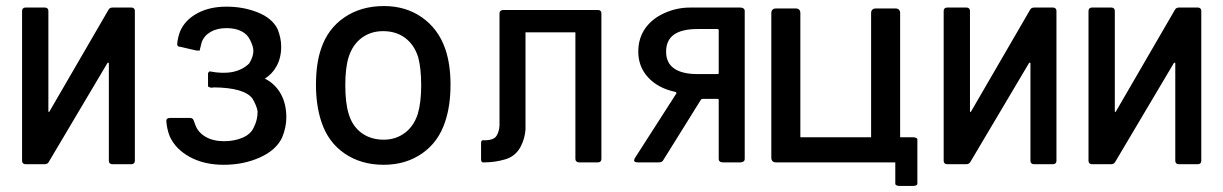

<svg xmlns="http://www.w3.org/2000/svg" viewBox="-20 -537 4046 635"><path d="M415 6H351Q346 6 343 3Q340 0 340 -5V-327Q340 -330 338.5 -330Q337 -330 335 -328L141 -1Q137 6 128 6H64Q59 6 56 3Q53 0 53 -5V-501Q53 -506 56 -509Q59 -512 64 -512H129Q134 -512 137 -509Q140 -506 140 -501V-170Q140 -167 141.5 -166.5Q143 -166 144 -169L339 -505Q343 -512 352 -512H415Q420 -512 423 -509Q426 -506 426 -501V-5Q426 0 423 3Q420 6 415 6Z M856 -277Q890 -260 909 -226Q927 -193 927 -149Q927 -116 913 -82Q893 -40 839 -16Q785 8 720 8Q655 8 607.5 -18Q560 -44 541 -87Q532 -110 530 -137Q530 -147 543 -147H604Q617 -148 620 -140Q623 -132 626 -124Q635 -99 660 -84.5Q685 -70 721 -70Q755 -70 782 -81.5Q809 -93 819 -115Q832 -140 832 -168Q830 -185 815 -211Q788 -247 687 -248Q685 -247 679 -247Q674 -247 668 -251Q668 -291 668 -294Q668 -297 673 -301Q760 -284 804 -327Q818 -349 818 -369Q818 -383 807 -405Q798 -424 778 -434Q758 -444 729 -444Q698 -444 676.5 -431.5Q655 -419 647 -397Q645 -391 640 -369Q640 -370 629 -370L577 -382Q566 -382 566 -391Q568 -414 576 -434Q592 -471 632.5 -493Q673 -515 729 -515Q785 -515 832.5 -496Q880 -477 898 -441Q910 -411 910 -383Q910 -345 894 -317Q880 -292 856 -277Z M1043 -134Q1025 -188 1025 -256Q1025 -327 1042 -376Q1064 -442 1119 -479.5Q1174 -517 1250 -517Q1322 -517 1375.5 -479.5Q1429 -442 1452 -377Q1470 -326 1470 -257Q1470 -187 1452 -134Q1430 -67 1376 -29.5Q1322 8 1249 8Q1174 8 1119.5 -29.5Q1065 -67 1043 -134ZM1362 -161Q1373 -199 1373 -255Q1373 -311 1363 -348Q1350 -389 1320 -411.5Q1290 -434 1247 -434Q1206 -434 1176 -411.5Q1146 -389 1133 -348Q1122 -313 1122 -255Q1122 -197 1133 -161Q1145 -120 1175.5 -97.5Q1206 -75 1249 -75Q1289 -75 1319 -97.5Q1349 -120 1362 -161Z M1632 -122V-493Q1632 -498 1635.5 -501Q1639 -504 1644 -504H1957Q1963 -504 1966 -501Q1969 -498 1969 -493V-11Q1969 -6 1966 -3Q1963 0 1957 0H1895Q1890 0 1886.5 -3Q1883 -6 1883 -11V-430H1718V-109Q1716 -79 1702 -52Q1685 -20 1651 -10Q1617 0 1582 0H1577Q1574 0 1572.5 -3Q1571 -6 1571 -11V-62Q1571 -73 1576 -73H1581Q1613 -73 1622 -87.5Q1631 -102 1632 -122Z M2159 0H2089Q2077 0 2077 -7L2079 -13L2217 -228Q2218 -231 2214 -233Q2157 -245 2124 -280.5Q2091 -316 2091 -366Q2091 -410 2113.5 -442.5Q2136 -475 2177 -493.5Q2218 -512 2262 -512H2429Q2435 -512 2439 -509Q2443 -506 2443 -501V-11Q2443 -6 2439 -3Q2435 0 2429 0H2371Q2364 0 2360.5 -3Q2357 -6 2357 -11V-206Q2357 -210 2353 -210H2304Q2300 -210 2298 -207L2174 -8Q2170 0 2159 0ZM2352 -441H2287Q2235 -441 2209 -422.5Q2183 -404 2183 -366Q2183 -329 2209.5 -310.5Q2236 -292 2287 -292H2352Q2357 -292 2357 -295V-437Q2357 -441 2352 -441Z M2941 0H2546Q2539 0 2535 -4Q2531 -8 2531 -15V-494Q2531 -501 2535 -505Q2539 -509 2546 -509H2612Q2619 -509 2623 -505Q2627 -501 2627 -494V-83H2861V-494Q2861 -501 2865 -505Q2869 -509 2876 -509H2942Q2949 -509 2953 -505Q2957 -501 2957 -494V-83H2999Q3006 -83 3010 -81Q3014 -79 3014 -76V71Q3014 74 3010 76Q3006 78 2999 78H2956Q2949 78 2945 76Q2941 74 2941 71Z M3463 6H3399Q3394 6 3391 3Q3388 0 3388 -5V-327Q3388 -330 3386.5 -330Q3385 -330 3383 -328L3189 -1Q3185 6 3176 6H3112Q3107 6 3104 3Q3101 0 3101 -5V-501Q3101 -506 3104 -509Q3107 -512 3112 -512H3177Q3182 -512 3185 -509Q3188 -506 3188 -501V-170Q3188 -167 3189.5 -166.5Q3191 -166 3192 -169L3387 -505Q3391 -512 3400 -512H3463Q3468 -512 3471 -509Q3474 -506 3474 -501V-5Q3474 0 3471 3Q3468 6 3463 6Z M3942 6H3878Q3873 6 3870 3Q3867 0 3867 -5V-327Q3867 -330 3865.5 -330Q3864 -330 3862 -328L3668 -1Q3664 6 3655 6H3591Q3586 6 3583 3Q3580 0 3580 -5V-501Q3580 -506 3583 -509Q3586 -512 3591 -512H3656Q3661 -512 3664 -509Q3667 -506 3667 -501V-170Q3667 -167 3668.5 -166.5Q3670 -166 3671 -169L3866 -505Q3870 -512 3879 -512H3942Q3947 -512 3950 -509Q3953 -506 3953 -501V-5Q3953 0 3950 3Q3947 6 3942 6Z"/></svg>

Font: Barlow_Medium_SS
Style: Regular
Weight: 500
Designer: Jeremy Tribby
Foundry: Jeremy Tribby
Version: Version 1.101 August 23, 2024